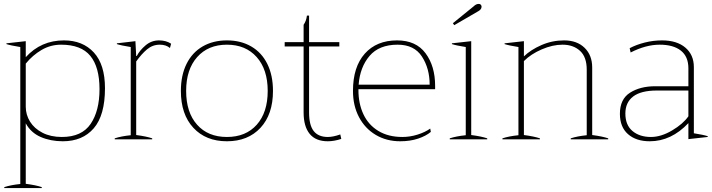

<svg xmlns="http://www.w3.org/2000/svg" viewBox="-20 -714 3649 984"><path d="M2 245Q35 234 84 229V-473Q34 -481 13 -488V-492L112 -503V-421Q190 -507 308 -507Q404 -507 461 -445Q518 -383 518 -262Q518 -123 460.5 -56.5Q403 10 302 10Q239 10 188.5 -12Q138 -34 112 -82V228Q165 235 194 245V250H2ZM490 -257Q490 -370 443 -427.5Q396 -485 293 -485Q239 -485 193 -458Q147 -431 112 -388V-167Q112 -126 134 -90.5Q156 -55 198 -33.5Q240 -12 297 -12Q399 -12 444.5 -79Q490 -146 490 -257Z M568 -5Q601 -16 650 -21V-473Q600 -481 579 -488V-492L674 -503L678 -427H681Q696 -456 726 -481.5Q756 -507 795 -507Q831 -507 857 -490L851 -468Q831 -485 799 -485Q762 -485 733.5 -461Q705 -437 678 -399V-22Q731 -15 760 -5V0H568Z M907 -248Q907 -328 936 -386.5Q965 -445 1018.5 -476Q1072 -507 1143 -507Q1214 -507 1267.5 -476Q1321 -445 1350 -386.5Q1379 -328 1379 -248Q1379 -128 1315 -59Q1251 10 1143 10Q1035 10 971 -59Q907 -128 907 -248ZM1352 -248Q1352 -358 1295.5 -421.5Q1239 -485 1143 -485Q1047 -485 990.5 -421.5Q934 -358 934 -248Q934 -138 990 -75Q1046 -12 1143 -12Q1240 -12 1296 -75Q1352 -138 1352 -248Z M1729 -2Q1692 10 1660 10Q1598 10 1567 -28Q1536 -66 1536 -138V-476H1439V-498H1536V-587Q1550 -607 1553 -634H1564V-498H1719V-476H1564V-138Q1564 -72 1588 -42Q1612 -12 1660 -12Q1687 -12 1724 -25Z M1817 -257V-252Q1817 -183 1842.5 -128.5Q1868 -74 1919 -43Q1970 -12 2042 -12Q2081 -12 2119.5 -24Q2158 -36 2185 -55L2188 -38Q2163 -17 2122.5 -3.5Q2082 10 2031 10Q1961 10 1906 -22.5Q1851 -55 1820 -113.5Q1789 -172 1789 -248Q1789 -371 1849.5 -439Q1910 -507 2015 -507Q2112 -507 2161 -441Q2210 -375 2210 -274V-257ZM1818 -280H2182Q2182 -363 2142.5 -424Q2103 -485 2018 -485Q1923 -485 1874 -427.5Q1825 -370 1818 -280Z M2301 -595 2408 -682Q2420 -694 2434 -694Q2440 -694 2444 -690Q2448 -686 2448 -680Q2448 -666 2432 -657L2308 -585ZM2285 -5Q2318 -16 2367 -21V-473Q2317 -481 2296 -488V-492L2395 -503V-22Q2448 -15 2477 -5V0H2285Z M3097 -5V0H2905V-5Q2938 -16 2987 -21V-357Q2987 -422 2952.5 -453.5Q2918 -485 2863 -485Q2812 -485 2756.5 -461Q2701 -437 2665 -401V-22Q2718 -15 2747 -5V0H2555V-5Q2588 -16 2637 -21V-473Q2587 -481 2566 -488V-492L2665 -503V-425Q2700 -459 2755 -483Q2810 -507 2871 -507Q2937 -507 2976 -469Q3015 -431 3015 -368V-22Q3068 -15 3097 -5Z M3157 -131Q3157 -206 3209 -239Q3261 -272 3338 -272H3508V-364Q3508 -424 3469.5 -454.5Q3431 -485 3361 -485Q3290 -485 3212 -445L3207 -467Q3241 -485 3284.5 -496Q3328 -507 3373 -507Q3449 -507 3492.5 -470Q3536 -433 3536 -370V-31Q3586 -23 3607 -16V-12L3508 -1V-83Q3420 10 3310 10Q3240 10 3198.5 -26.5Q3157 -63 3157 -131ZM3508 -118V-250H3346Q3265 -250 3225 -219.5Q3185 -189 3185 -132Q3185 -73 3221.5 -42.5Q3258 -12 3316 -12Q3368 -12 3424.5 -45.5Q3481 -79 3508 -118Z"/></svg>

Font: Trirong Thin
Style: Regular
Weight: 250
Designer: Katatrad Team
Foundry: CadsonDemak
Version: Version 1.001